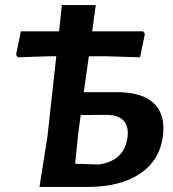

<svg xmlns="http://www.w3.org/2000/svg" viewBox="-20 -727 681 754"><path d="M135 7 166 -188 201 -506H171L50 -502L43 -512L62 -604H212L223 -707H356L342 -604H542L549 -594L530 -502L399 -506H329L309 -365H440Q538 -365 584 -321.5Q630 -278 620 -194Q608 -98 530.5 -45.5Q453 7 324 7ZM287 -201 275 -84 367 -81Q470 -95 481 -190Q486 -233 463.5 -255Q441 -277 391 -276L297 -275Z"/></svg>

Font: Alegreya Sans SC
Style: Bold Italic
Weight: 700
Italic angle: -7°
Designer: Juan Pablo del Peral
Foundry: Huerta Tipografica
Version: Version 2.007